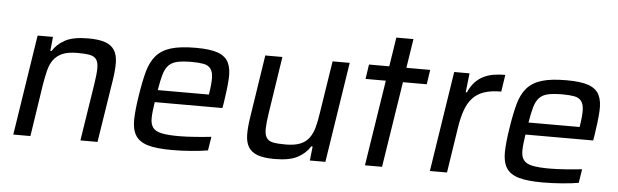

<svg xmlns="http://www.w3.org/2000/svg" viewBox="-45 -811 3131 972"><g transform="rotate(5 1520.5 -325.0)"><path d="M386 0 431 -288Q439 -339 439.5 -369.5Q440 -400 429.5 -415.5Q419 -431 395.5 -435.5Q372 -440 333 -440Q286 -440 257.5 -428Q229 -416 212 -393Q195 -370 187 -337.5Q179 -305 172 -263L132 0H45L124 -510H202L195 -438H201Q223 -474 264 -496Q305 -518 381 -518Q437 -518 469 -506Q501 -494 515.5 -469.5Q530 -445 530.5 -407.5Q531 -370 523 -319L473 0Z M851 8Q773 8 729 -5Q685 -18 666 -48.5Q647 -79 648 -129.5Q649 -180 661 -254Q672 -325 685.5 -375Q699 -425 726.5 -457Q754 -489 801.5 -503.5Q849 -518 928 -518Q1002 -518 1041 -503.5Q1080 -489 1095 -457.5Q1110 -426 1107 -376Q1104 -326 1093 -255L1088 -226H744Q736 -176 735.5 -144.5Q735 -113 748.5 -95.5Q762 -78 793.5 -71.5Q825 -65 882 -65Q900 -65 921 -66Q942 -67 963.5 -68.5Q985 -70 1006 -72Q1027 -74 1045 -76L1034 -6Q1018 -3 996 -0.5Q974 2 949.5 4Q925 6 900 7Q875 8 851 8ZM1014 -288 1015 -296Q1023 -346 1022 -375.5Q1021 -405 1009 -420.5Q997 -436 973.5 -440.5Q950 -445 914 -445Q869 -445 841 -439Q813 -433 796.5 -416Q780 -399 771 -368.5Q762 -338 754 -288Z M1552 0 1560 -72H1553Q1531 -36 1490 -14Q1449 8 1373 8Q1318 8 1286 -4Q1254 -16 1239.5 -40.5Q1225 -65 1224.5 -102.5Q1224 -140 1232 -191L1281 -510H1368L1324 -223Q1316 -171 1315.5 -141Q1315 -111 1325.5 -95Q1336 -79 1359 -74.5Q1382 -70 1422 -70Q1469 -70 1497.5 -82Q1526 -94 1542.5 -117Q1559 -140 1567.5 -172.5Q1576 -205 1582 -247L1623 -510H1710L1631 0Z M1832 0 1900 -436H1797L1808 -510H1911L1934 -658H2021L1998 -510H2119L2108 -436H1987L1919 0Z M2162 0 2241 -510H2319L2308 -413H2314Q2328 -445 2347.5 -465.5Q2367 -486 2390.5 -497.5Q2414 -509 2441.5 -513.5Q2469 -518 2500 -518L2487 -432Q2435 -432 2400 -420Q2365 -408 2342 -383Q2319 -358 2305.5 -319.5Q2292 -281 2284 -228L2249 0Z M2735 8Q2657 8 2613 -5Q2569 -18 2550 -48.5Q2531 -79 2532 -129.5Q2533 -180 2545 -254Q2556 -325 2569.5 -375Q2583 -425 2610.5 -457Q2638 -489 2685.5 -503.5Q2733 -518 2812 -518Q2886 -518 2925 -503.5Q2964 -489 2979 -457.5Q2994 -426 2991 -376Q2988 -326 2977 -255L2972 -226H2628Q2620 -176 2619.5 -144.5Q2619 -113 2632.5 -95.5Q2646 -78 2677.5 -71.5Q2709 -65 2766 -65Q2784 -65 2805 -66Q2826 -67 2847.5 -68.5Q2869 -70 2890 -72Q2911 -74 2929 -76L2918 -6Q2902 -3 2880 -0.5Q2858 2 2833.5 4Q2809 6 2784 7Q2759 8 2735 8ZM2898 -288 2899 -296Q2907 -346 2906 -375.5Q2905 -405 2893 -420.5Q2881 -436 2857.5 -440.5Q2834 -445 2798 -445Q2753 -445 2725 -439Q2697 -433 2680.5 -416Q2664 -399 2655 -368.5Q2646 -338 2638 -288Z"/></g></svg>

Font: Azeri Sans
Style: Italic
Weight: 400
Designer: Hector Gatti & Omnibus-Type (original fonts) / Cristiano Sobral (main changes and remastering)
Foundry: Omnibus-Type
Version: Version 0.07;August 21, 2020;FontCreator 13.0.0.2681 64-bit;